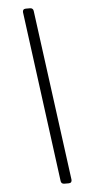

<svg xmlns="http://www.w3.org/2000/svg" viewBox="-59 -745 458 940"><g transform="rotate(-5 170.0 -275.0)"><path d="M89.8 -693.4 201.2 145.5C202.1 154.3 208 160.2 217.8 160.2H240.2C251 160.2 255.9 153.3 254.9 143.6L142.6 -695.3C141.6 -704.1 135.7 -710 126 -710H104.5C93.8 -710 88.9 -703.1 89.8 -693.4Z"/></g></svg>

Font: Ed Sans Neue
Style: Italic
Weight: 400
Italic angle: -11°
Designer: Stephen Hutchings
Version: Version 1.004;PS 001.004;hotconv 1.0.88;makeotf.lib2.5.64775